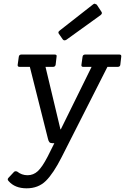

<svg xmlns="http://www.w3.org/2000/svg" viewBox="-20 -788 678 1042"><path d="M263 -11Q253 -11 248 -16.5Q243 -22 240 -36L142 -425H87Q74 -425 76 -437L82 -480Q84 -492 96 -492H277Q290 -492 287 -480L282 -437Q280 -425 267 -425H227L308 -86H310L477 -425H432Q420 -425 422 -437L428 -480Q430 -492 442 -492H628Q640 -492 638 -480L633 -437Q632 -425 618 -425H563L315 64Q270 153 229 193.5Q188 234 124.5 234Q61 234 27 195Q22 190 22 185.5Q22 181 26 177L56 145Q62 139 73 143Q98 163 129.5 163Q161 163 185 141Q209 119 238 63L275 -11ZM340 -572Q335 -569 329.5 -569Q324 -569 320 -575L300 -604Q297 -607 297 -612Q297 -617 305 -623L485 -764Q490 -768 494 -768L505 -763L530 -725Q533 -721 533 -716.5Q533 -712 526 -706Z"/></svg>

Font: Sanchez
Style: Italic
Weight: 400
Designer: Daniel Hernández
Foundry: LatinoType
Version: Version 1.001